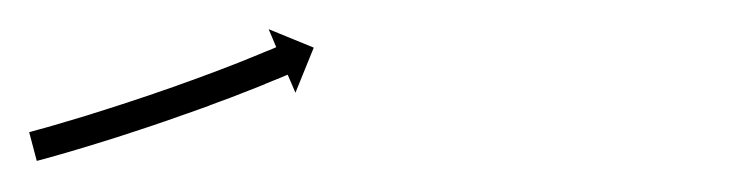

<svg xmlns="http://www.w3.org/2000/svg" viewBox="-20 -91 497 129"><path d="M1.5 -2.7C0.8 -2.5 0.2 -2.3 -0.4 -2.2L4.7 17.1C5.3 17 6 16.8 6.6 16.6L6.7 16.6L6.7 16.6C8.5 16.1 10.3 15.6 12.1 15.1L12.2 15.1L12.2 15.1C15 14.3 17.8 13.5 20.6 12.7L20.6 12.7L20.7 12.7C24.3 11.6 27.9 10.6 31.6 9.5L31.6 9.5L31.6 9.5C35.9 8.2 40.2 6.9 44.5 5.6L44.5 5.6L44.5 5.6C49.3 4.1 54.1 2.6 58.9 1.1L58.9 1.1L58.9 1.1C64 -0.6 69.1 -2.2 74.2 -3.9L74.2 -3.9L74.2 -3.9C79.5 -5.6 84.7 -7.4 89.9 -9.2L89.9 -9.2L90 -9.2C95.2 -11 100.4 -12.8 105.6 -14.7L105.6 -14.7L105.7 -14.7C110.7 -16.5 115.7 -18.3 120.8 -20.1L120.8 -20.1L120.8 -20.2C125.5 -21.9 130.2 -23.7 134.9 -25.4L134.9 -25.4L134.9 -25.4C139.1 -27.1 143.3 -28.7 147.5 -30.3L147.5 -30.3L147.5 -30.3C151 -31.7 154.6 -33.1 158.1 -34.5L158.1 -34.5L158.1 -34.6C160.8 -35.7 163.5 -36.8 166.2 -37.9L166.3 -37.9L166.3 -37.9C168 -38.6 169.8 -39.3 171.5 -40.1L171.5 -40.1L171.5 -40.1C172.1 -40.3 172.7 -40.6 173.3 -40.8L178.5 -28.7L190.8 -59L160.5 -71.4L165.6 -59.3C165 -59 164.4 -58.8 163.8 -58.5L163.8 -58.5L163.8 -58.5C162 -57.8 160.3 -57.1 158.6 -56.4L158.6 -56.4L158.6 -56.4C156 -55.3 153.3 -54.2 150.6 -53.1L150.6 -53.1L150.6 -53.1C147.1 -51.7 143.6 -50.3 140.2 -48.9L140.2 -48.9L140.2 -48.9C136.1 -47.3 131.9 -45.7 127.8 -44.1L127.8 -44.1L127.8 -44.1C123.2 -42.4 118.5 -40.6 113.9 -38.9L113.9 -38.9L113.9 -38.9C108.9 -37.1 103.9 -35.3 98.9 -33.5L98.9 -33.5L99 -33.5C93.8 -31.7 88.6 -29.9 83.4 -28.1L83.5 -28.1L83.5 -28.1C78.3 -26.3 73.1 -24.6 67.9 -22.9L67.9 -22.9L67.9 -22.9C62.9 -21.2 57.8 -19.6 52.8 -18L52.8 -18L52.8 -18C48.1 -16.5 43.4 -15 38.6 -13.5L38.6 -13.5L38.6 -13.5C34.4 -12.2 30.1 -10.9 25.9 -9.7L25.9 -9.7L25.9 -9.7C22.3 -8.6 18.7 -7.6 15.1 -6.5L15.1 -6.5L15.1 -6.5C12.3 -5.7 9.6 -4.9 6.8 -4.2L6.8 -4.2L6.8 -4.2C5 -3.7 3.2 -3.2 1.4 -2.7L1.4 -2.7Z"/></svg>

Font: FRB American Cursive Just Arrows Extralight
Style: Italic
Weight: 200
Italic angle: -25°
Version: Version 2.0;Modular Font Editor K font №1